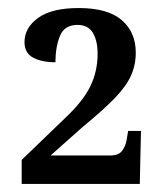

<svg xmlns="http://www.w3.org/2000/svg" viewBox="-20 -845 411 478"><path d="M34 -387V-447L141 -550Q186 -592 204.5 -629.5Q223 -667 223 -711Q223 -744 211 -763.5Q199 -783 173 -783Q140 -783 129 -755Q118 -727 118 -690Q84 -690 62.5 -701.5Q41 -713 41 -740Q41 -776 75 -800.5Q109 -825 176 -825Q248 -825 283 -795Q318 -765 318 -714Q318 -683 306 -656.5Q294 -630 265.5 -600.5Q237 -571 187 -530L106 -458H255Q275 -458 283.5 -469Q292 -480 295 -495L299 -519H331L328 -387Z"/></svg>

Font: Noto Serif SemiCondensed SemiBold
Style: Regular
Weight: 600
Width: 4
Designer: Monotype Design Team
Foundry: Monotype Imaging Inc.
Version: Version 2.013; ttfautohint (v1.8.4.7-5d5b)